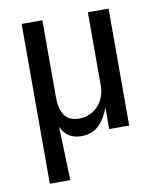

<svg xmlns="http://www.w3.org/2000/svg" viewBox="-78 -553 656 794"><g transform="rotate(-10 250.5 -155.5)"><path d="M67 180V-491H154V-171Q154 -132 163.5 -108.5Q173 -85 191 -74.5Q209 -64 234 -64Q264 -64 289.5 -79Q315 -94 330 -121.5Q345 -149 345 -185V-491H432V0H348V-93H349Q333 -47 304.5 -19Q276 9 229 9Q196 9 173 -9Q150 -27 139 -62H145L153 180Z"/></g></svg>

Font: Nunito Sans 10pt Condensed Medium
Style: Regular
Weight: 500
Width: 3
Designer: Vernon Adams
Foundry: Vernon Adams
Version: Version 3.101;gftools[0.9.27]